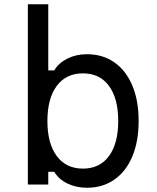

<svg xmlns="http://www.w3.org/2000/svg" viewBox="-20 -868 740 903"><path d="M389 15Q338 15 297 -5Q256 -25 235 -60H207V0H111V-848H207V-537H235Q256 -572 297 -592.5Q338 -613 389 -613Q463 -613 517.5 -575Q572 -537 602 -466.5Q632 -396 632 -299Q632 -202 602 -131.5Q572 -61 517.5 -23Q463 15 389 15ZM370 -75Q449 -75 492.5 -134Q536 -193 536 -299Q536 -405 492.5 -464Q449 -523 370 -523Q291 -523 247 -464Q203 -405 203 -299Q203 -193 247 -134Q291 -75 370 -75Z"/></svg>

Font: Martian Mono Light
Style: Regular
Weight: 300
Monospace: yes
Designer: Roman Shamin
Foundry: Evil Martians
Version: Version 1.000; ttfautohint (v1.8.4.7-5d5b)